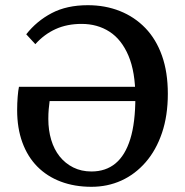

<svg xmlns="http://www.w3.org/2000/svg" viewBox="-20 -703 712 739"><path d="M46 -279Q46 -306 48 -330.5Q50 -355 53 -369H549V-314H171Q169 -299 167.5 -282.5Q166 -266 166 -245Q166 -202 177 -165Q188 -128 209.5 -101Q231 -74 262 -58.5Q293 -43 332 -43Q387 -43 424.5 -74Q462 -105 481.5 -168Q501 -231 501 -329Q501 -426 474.5 -488.5Q448 -551 401.5 -581Q355 -611 294 -611Q238 -611 194 -591Q150 -571 116 -533L81 -571Q121 -622 179 -652.5Q237 -683 318 -683Q385 -683 441.5 -660.5Q498 -638 539.5 -595Q581 -552 603.5 -488.5Q626 -425 626 -342Q626 -258 603.5 -191.5Q581 -125 540.5 -78.5Q500 -32 447 -8Q394 16 332 16Q267 16 214 -4Q161 -24 123.5 -62Q86 -100 66 -155Q46 -210 46 -279Z"/></svg>

Font: Source Serif 4 Medium
Style: Regular
Weight: 500
Designer: Frank Grießhammer
Foundry: Adobe Systems Incorporated
Version: Version 4.004;hotconv 1.0.116;makeotfexe 2.5.65601